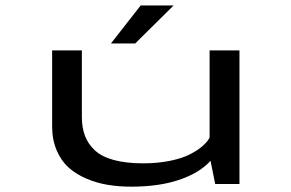

<svg xmlns="http://www.w3.org/2000/svg" viewBox="-20 -690 1090 720"><path d="M396 -527 507.5 -669.5H631L487 -527ZM472 10Q425.5 10 384.5 3.2Q343.5 -3.5 304.5 -20Q265.5 -36.5 237.5 -61.5Q209.5 -86.5 192.5 -126.2Q175.5 -166 175.5 -216V-501H287V-251Q287 -211 298.8 -180.2Q310.5 -149.5 336.2 -125.8Q362 -102 407.5 -89.8Q453 -77.5 516.5 -77.5Q571.5 -77.5 617.8 -87Q664 -96.5 693.2 -111.8Q722.5 -127 740.2 -142.8Q758 -158.5 766 -174V-501H878V0H787L769.5 -87Q729 -42 653 -16Q577 10 472 10Z"/></svg>

Font: League Mono Extended
Style: Regular
Weight: 400
Width: 9
Designer: Tyler Finck
Foundry: The League of Moveable Type / Tyler Finck
Version: Version 2.210